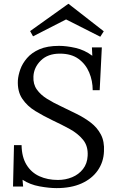

<svg xmlns="http://www.w3.org/2000/svg" viewBox="-20 -952 606 988"><path d="M271 16Q233 16 183.5 7Q134 -2 96 -27L99 8H47L52 -205H91Q92 -144 116.5 -104Q141 -64 183 -45Q225 -26 278 -26Q317 -26 351 -40Q385 -54 407 -82Q429 -110 431 -150Q434 -200 407.5 -232.5Q381 -265 339 -288Q297 -311 250 -333Q204 -355 162 -380.5Q120 -406 94.5 -444Q69 -482 72 -539Q74 -565 84.5 -595Q95 -625 119 -653Q143 -681 183 -698.5Q223 -716 284 -716Q322 -716 368.5 -705.5Q415 -695 455 -665L453 -708H504L493 -488H457Q457 -536 439 -579Q421 -622 384 -649Q347 -676 288 -676Q226 -676 190 -640.5Q154 -605 152 -558Q150 -519 169.5 -491.5Q189 -464 222 -443.5Q255 -423 294 -405Q333 -386 373 -366.5Q413 -347 446.5 -321.5Q480 -296 499 -260Q518 -224 515 -173Q513 -118 483 -75Q453 -32 399.5 -8Q346 16 271 16ZM496 -763 320 -852 150 -765 135 -792 331 -932H333L514 -791Z"/></svg>

Font: Lora Italic
Style: Italic
Weight: 400
Italic angle: -3°
Designer: Olga Karpushina, Alexei Vanyashin (Cyrillic)
Foundry: Cyreal
Version: Version 2.210; ttfautohint (v1.8.1.43-b0c9)